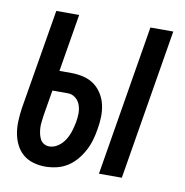

<svg xmlns="http://www.w3.org/2000/svg" viewBox="-65 -583 630 653"><g transform="rotate(10 250.0 -256.0)"><path d="M317 0 403 -520H482L396 0ZM132 8Q111 8 90.5 2Q70 -4 55 -17Q40 -30 31 -48.5Q22 -67 18.5 -87.5Q15 -108 16 -129.5Q17 -151 20 -173L78 -520H157L124 -321H165Q187 -321 207.5 -316Q228 -311 244 -299.5Q260 -288 271 -270.5Q282 -253 286.5 -233Q291 -213 290.5 -191.5Q290 -170 286 -148Q283 -129 277.5 -110Q272 -91 262.5 -73Q253 -55 239.5 -39Q226 -23 208.5 -12Q191 -1 171 3.5Q151 8 132 8ZM134 -62Q150 -62 164.5 -72Q179 -82 188 -96.5Q197 -111 202 -127Q207 -143 210 -159Q213 -175 213 -190Q213 -205 208 -219Q203 -233 191.5 -242Q180 -251 165 -251H112L97 -161Q96 -151 94.5 -140.5Q93 -130 93.5 -120Q94 -110 96 -100Q98 -90 102.5 -81Q107 -72 115.5 -67Q124 -62 134 -62Z"/></g></svg>

Font: Iosevka Algr
Style: Italic
Weight: 400
Italic angle: -9°
Monospace: yes
Designer: Belleve Invis
Foundry: Belleve Invis
Version: Version 26.0.2; ttfautohint (v1.8.3)